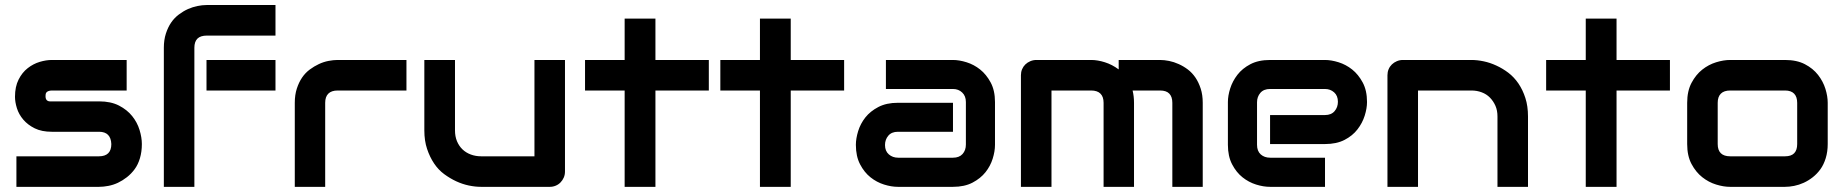

<svg xmlns="http://www.w3.org/2000/svg" viewBox="-20 -724 7148 744"><path d="M529.7 -165.8Q529.7 -136.1 522.3 -111.1Q514.9 -86.1 501.7 -68.3Q488.6 -50.5 471.8 -37.4Q455 -24.3 437.1 -15.8Q419.3 -7.4 400 -3.7Q380.7 0 363.9 0H43.6V-118.3H363.4Q387.1 -118.3 399.3 -130.2Q411.4 -142.1 411.4 -165.8Q409.4 -213.4 363.9 -213.4H180.7Q141.6 -213.4 114.6 -226.7Q87.6 -240.1 70.3 -260.4Q53 -280.7 45.5 -304.7Q38.1 -328.7 38.1 -349Q38.1 -388.1 52 -415.6Q65.8 -443.1 87.4 -459.9Q108.9 -476.7 133.9 -484.2Q158.9 -491.6 180.7 -491.6H470.8V-373.3H181.2Q173.3 -373.3 167.6 -371Q161.9 -368.8 159.7 -365.6Q157.4 -362.4 156.9 -358.4Q156.4 -354.5 156.4 -351Q156.4 -343.6 158.7 -339.4Q160.9 -335.1 164.9 -333.2Q168.8 -331.2 172.8 -331.2Q176.7 -331.2 180.7 -331.2H363.9Q409.4 -331.2 441.1 -314.9Q472.8 -298.5 492.3 -274Q511.9 -249.5 520.8 -220.3Q529.7 -191.1 529.7 -165.8Z M1047.5 -373.3H780.2V-491.6H1047.5ZM1047.5 -586.1H781.7Q756.9 -586.1 745 -574.3Q733.2 -562.4 733.2 -539.1V0H614.9V-539.1Q614.9 -569.3 622.8 -593.8Q630.7 -618.3 643.1 -636.4Q655.4 -654.5 672.8 -667.6Q690.1 -680.7 708.4 -688.9Q726.7 -697 745.3 -700.7Q763.9 -704.5 780.2 -704.5H1047.5Z M1555 -373.3H1288.6Q1264.4 -373.3 1252.2 -361.1Q1240.1 -349 1240.1 -325.7V0H1122.3V-325.7Q1122.3 -356.4 1130.2 -380.7Q1138.1 -405 1150.5 -423.3Q1162.9 -441.6 1180.2 -454.5Q1197.5 -467.3 1215.6 -475.7Q1233.7 -484.2 1252.7 -487.9Q1271.8 -491.6 1287.6 -491.6H1555Z M2169.3 -59.4Q2169.3 -46.5 2164.6 -35.9Q2159.9 -25.2 2152 -17.1Q2144.1 -8.9 2133.4 -4.5Q2122.8 0 2110.9 0H1843.6Q1821.3 0 1796.5 -5.2Q1771.8 -10.4 1747.8 -21.5Q1723.8 -32.7 1701.2 -49.3Q1678.7 -65.8 1662.1 -90.6Q1645.5 -115.3 1634.9 -147Q1624.3 -178.7 1624.3 -218.8V-491.6H1743.1V-218.8Q1743.1 -195.5 1750.7 -177Q1758.4 -158.4 1772 -145.3Q1785.6 -132.2 1804.5 -125.2Q1823.3 -118.3 1844.6 -118.3H2051V-491.6H2169.3Z M2726.7 -373.3H2519.8V0H2400.5V-373.3H2247V-491.6H2400.5V-652H2519.8V-491.6H2726.7Z M3251 -373.3H3044.1V0H2924.8V-373.3H2771.3V-491.6H2924.8V-652H3044.1V-491.6H3251Z M3835.6 -162.9Q3835.6 -137.6 3826.7 -109.2Q3817.8 -80.7 3798.8 -56.7Q3779.7 -32.7 3748.5 -16.3Q3717.3 0 3672.8 0H3459.4Q3434.2 0 3405.7 -8.9Q3377.2 -17.8 3353.2 -36.9Q3329.2 -55.9 3312.9 -87.1Q3296.5 -118.3 3296.5 -162.9Q3296.5 -187.1 3305.4 -216.1Q3314.4 -245 3333.4 -269.1Q3352.5 -293.1 3383.7 -309.4Q3414.9 -325.7 3459.4 -325.7H3672.8V-213.4H3459.4Q3435.1 -213.4 3422.3 -198.3Q3409.4 -183.2 3409.4 -161.9Q3409.4 -138.6 3424.3 -125.7Q3439.1 -112.9 3460.4 -112.9H3672.8Q3697 -112.9 3709.9 -127.2Q3722.8 -141.6 3722.8 -163.9V-328.7Q3722.8 -352 3708.4 -365.6Q3694.1 -379.2 3672.8 -379.2H3412.9V-491.6H3672.8Q3697 -491.6 3725.5 -482.7Q3754 -473.8 3778 -454.7Q3802 -435.6 3818.8 -404.5Q3835.6 -373.3 3835.6 -328.7Z M4374.3 0H4256.4V-325.7Q4256.4 -349 4244.3 -361.1Q4232.2 -373.3 4207.9 -373.3H4054.5V0H3936.1V-432.7Q3936.1 -445 3940.6 -455.7Q3945 -466.3 3953.2 -474.3Q3961.4 -482.2 3972.5 -486.9Q3983.7 -491.6 3995.5 -491.6H4208.9Q4233.2 -491.6 4261.4 -482.7Q4289.6 -473.8 4314.9 -455V-491.6H4475.2Q4491.6 -491.6 4510.1 -487.9Q4528.7 -484.2 4547.5 -475.7Q4566.3 -467.3 4583.2 -454.5Q4600 -441.6 4612.4 -423.3Q4624.8 -405 4632.7 -380.7Q4640.6 -356.4 4640.6 -325.7V0H4522.8V-325.7Q4522.8 -349 4511.1 -361.1Q4499.5 -373.3 4475.2 -373.3H4368.8Q4374.3 -351 4374.3 -325.7Z M5277.2 -328.7Q5277.2 -304.5 5268.3 -276Q5259.4 -247.5 5240.3 -222.8Q5221.3 -198 5190.1 -181.9Q5158.9 -165.8 5114.4 -165.8H4901.5V-278.2H5114.4Q5138.6 -278.2 5151.5 -293.3Q5164.4 -308.4 5164.4 -329.7Q5164.4 -353 5149.8 -366.1Q5135.1 -379.2 5114.4 -379.2H4901.5Q4876.7 -379.2 4863.9 -364.1Q4851 -349 4851 -327.7V-162.9Q4851 -138.6 4865.3 -125.7Q4879.7 -112.9 4902 -112.9H5114.4V0H4901.5Q4875.7 0 4847.3 -8.9Q4818.8 -17.8 4794.8 -36.9Q4770.8 -55.9 4754.5 -87.1Q4738.1 -118.3 4738.1 -162.9V-328.7Q4738.1 -353 4747 -381.2Q4755.9 -409.4 4775 -434.2Q4794.1 -458.9 4825.2 -475.2Q4856.4 -491.6 4901.5 -491.6H5114.4Q5138.6 -491.6 5167.1 -482.7Q5195.5 -473.8 5219.6 -454.7Q5243.6 -435.6 5260.4 -404.5Q5277.2 -373.3 5277.2 -328.7Z M5901 0H5782.7V-272.8Q5782.7 -296 5774.8 -314.1Q5766.8 -332.2 5753.5 -345.8Q5740.1 -359.4 5721.5 -366.3Q5703 -373.3 5681.7 -373.3H5474.8V0H5356.4V-432.7Q5356.4 -445 5360.9 -455.7Q5365.3 -466.3 5373.5 -474.3Q5381.7 -482.2 5392.8 -486.9Q5404 -491.6 5415.8 -491.6H5682.2Q5704.5 -491.6 5729.2 -486.4Q5754 -481.2 5778.2 -470Q5802.5 -458.9 5824.8 -442.1Q5847 -425.2 5863.9 -400.5Q5880.7 -375.7 5890.8 -344.3Q5901 -312.9 5901 -272.8Z M6451 -373.3H6244.1V0H6124.8V-373.3H5971.3V-491.6H6124.8V-652H6244.1V-491.6H6451Z M7062.4 -165.8Q7062.4 -136.1 7054.7 -111.1Q7047 -86.1 7034.2 -68.3Q7021.3 -50.5 7004.7 -37.4Q6988.1 -24.3 6969.6 -15.8Q6951 -7.4 6932.4 -3.7Q6913.9 0 6897 0H6683.7Q6658.9 0 6630 -8.9Q6601 -17.8 6576.2 -37.4Q6551.5 -56.9 6534.7 -88.4Q6517.8 -119.8 6517.8 -165.8V-325.7Q6517.8 -371.3 6534.7 -403Q6551.5 -434.7 6576.2 -454.2Q6601 -473.8 6630 -482.7Q6658.9 -491.6 6683.7 -491.6H6897Q6942.6 -491.6 6974 -475.2Q7005.4 -458.9 7025 -433.7Q7044.6 -408.4 7053.5 -379.7Q7062.4 -351 7062.4 -325.7ZM6944.1 -325.2Q6944.1 -349 6932.2 -361.1Q6920.3 -373.3 6897 -373.3H6684.7Q6660.4 -373.3 6648.3 -361.1Q6636.1 -349 6636.1 -325.7V-165.8Q6636.1 -142.1 6648.3 -130.2Q6660.4 -118.3 6684.7 -118.3H6897Q6920.8 -118.3 6932.4 -130.2Q6944.1 -142.1 6944.1 -165.8Z"/></svg>

Font: AKL FREE 001
Style: Regular
Weight: 400
Designer: AKL
Foundry: AKL
Version: Version 1.00;August 10, 2024;FontCreator 13.0.0.2630 64-bit